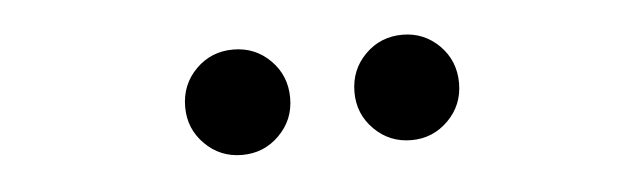

<svg xmlns="http://www.w3.org/2000/svg" viewBox="-26 -820 762 235"><g transform="rotate(-5 355.0 -703.0)"><path d="M264.5 -638Q237.5 -638 218.8 -656.8Q200 -675.5 200 -702.5Q200 -730 218.8 -748.8Q237.5 -767.5 264.5 -767.5Q291.5 -767.5 310.2 -748.8Q329 -730 329 -702.5Q329 -675.5 310.2 -656.8Q291.5 -638 264.5 -638ZM472.5 -638Q445.5 -638 426.8 -656.8Q408 -675.5 408 -702.5Q408 -730 426.8 -748.8Q445.5 -767.5 472.5 -767.5Q499 -767.5 517.8 -748.8Q536.5 -730 536.5 -702.5Q536.5 -675.5 517.8 -656.8Q499 -638 472.5 -638Z"/></g></svg>

Font: League Mono
Style: Regular
Weight: 400
Width: 6
Designer: Tyler Finck
Foundry: The League of Moveable Type / Tyler Finck
Version: Version 2.300;RELEASE